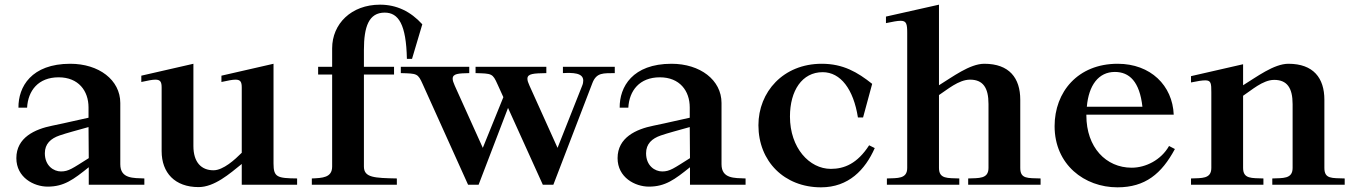

<svg xmlns="http://www.w3.org/2000/svg" viewBox="-20 -791 5793 822"><path d="M359 -331V-287C315 -278 273 -267 204 -253C129 -238 50 -202 50 -114C50 -31 125 8 184 8C254 8 294 -22 360 -75V0H598V-27C551 -29 495 -25 495 -88V-350C495 -449 403 -518 281 -518C114 -518 58 -419 59 -330H96C100 -403 144 -460 231 -460C316 -460 359 -402 359 -331ZM172 -135C172 -175 197 -198 235 -211C267 -222 306 -232 359 -247L360 -114C290 -70 274 -57 241 -57C210 -57 172 -81 172 -135Z M585 -440C613 -446 632 -450 645 -450C667 -450 672 -440 672 -416V-144C672 -51 729 10 830 10C898 10 963 -47 1015 -89V0H1252V-27C1167 -28 1151 -32 1151 -91V-518L928 -467V-440C956 -446 975 -450 988 -450C1010 -450 1015 -440 1015 -416V-137C986 -108 936 -62 894 -62C842 -62 808 -96 808 -166V-518L585 -467Z M1402 -584V-505H1342V-472H1402V-78C1402 -30 1360 -29 1315 -27V0H1679V-27C1584 -29 1538 -30 1538 -78V-472H1667V-505H1538V-577C1538 -677 1559 -737 1627 -737C1686 -737 1719 -687 1722 -539H1744L1788 -687C1738 -742 1678 -771 1607 -771C1484 -771 1402 -689 1402 -584Z M2016 -478C2086 -476 2089 -477 2110 -430L2135 -375L2047 -158L1927 -424C1921 -437 1918 -447 1918 -454C1918 -476 1943 -477 1989 -478V-505H1696V-478C1766 -476 1769 -477 1790 -430L1984 0H2029L2155 -329L2304 0H2349L2516 -435C2534 -482 2564 -477 2612 -478V-505H2390V-478C2431 -480 2477 -480 2477 -446C2477 -440 2476 -432 2472 -423L2367 -158L2247 -424C2241 -437 2238 -446 2238 -454C2238 -476 2265 -477 2319 -478V-505H2016Z M2933 -331V-287C2889 -278 2847 -267 2778 -253C2703 -238 2624 -202 2624 -114C2624 -31 2699 8 2758 8C2828 8 2868 -22 2934 -75V0H3172V-27C3125 -29 3069 -25 3069 -88V-350C3069 -449 2977 -518 2855 -518C2688 -518 2632 -419 2633 -330H2670C2674 -403 2718 -460 2805 -460C2890 -460 2933 -402 2933 -331ZM2746 -135C2746 -175 2771 -198 2809 -211C2841 -222 2880 -232 2933 -247L2934 -114C2864 -70 2848 -57 2815 -57C2784 -57 2746 -81 2746 -135Z M3714 -432C3651 -482 3590 -518 3498 -518C3333 -518 3227 -397 3227 -255C3227 -100 3338 11 3495 11C3613 11 3684 -64 3725 -157L3701 -169C3650 -90 3594 -68 3537 -68C3445 -68 3362 -158 3362 -292C3362 -403 3414 -482 3502 -482C3579 -482 3634 -409 3653 -288H3675Z M4212 -346V-72C4212 -24 4170 -29 4125 -27V0H4435V-27C4380 -29 4348 -24 4348 -72V-364C4348 -457 4301 -518 4194 -518C4132 -518 4057 -461 4000 -426V-771L3773 -720V-692C3802 -698 3822 -702 3836 -702C3861 -702 3864 -688 3864 -650V-72C3864 -24 3822 -29 3777 -27V0H4087V-27C4037 -29 4000 -24 4000 -72V-384C4034 -406 4084 -450 4133 -450C4188 -450 4212 -416 4212 -346Z M4495 -251C4495 -86 4623 11 4764 11C4883 11 4953 -47 5010 -153L4985 -166C4951 -106 4885 -73 4825 -73C4715 -73 4631 -160 4631 -297V-300H5005C5000 -425 4906 -518 4765 -518C4594 -518 4495 -397 4495 -251ZM4633 -334C4641 -426 4683 -483 4753 -483C4815 -483 4859 -442 4871 -334Z M5514 -345V-72C5514 -24 5472 -29 5427 -27V0H5737V-27C5682 -29 5650 -24 5650 -72V-364C5650 -457 5603 -518 5496 -518C5434 -518 5359 -461 5302 -426V-516L5079 -465V-438C5108 -444 5127 -447 5140 -447C5165 -447 5166 -434 5166 -396V-72C5166 -24 5124 -29 5079 -27V0H5389V-27C5339 -29 5302 -24 5302 -72V-381C5336 -403 5386 -449 5435 -449C5490 -449 5514 -415 5514 -345Z"/></svg>

Font: Ortica Linear
Style: Bold
Weight: 700
Designer: Benedetta Bovani
Foundry: Collletttivo
Version: Version 2.000;Glyphs 3.1.2 (3151)